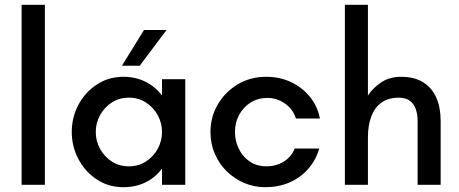

<svg xmlns="http://www.w3.org/2000/svg" viewBox="-20 -770 1913 800"><path d="M70 0V-750H167V0Z M494 10Q432 10 383 -22.5Q334 -55 306.5 -107.5Q279 -160 279 -220Q279 -281 306.5 -333Q334 -385 383 -417.5Q432 -450 494 -450Q544 -450 585 -430Q626 -410 655 -372V-440H752V0H655V-68Q638 -44 613 -26Q588 -8 558 1Q528 10 494 10ZM517 -77Q557 -77 588 -97Q619 -117 637 -149.5Q655 -182 655 -220Q655 -258 637 -290.5Q619 -323 588 -343Q557 -363 517 -363Q477 -363 446 -343Q415 -323 397 -290.5Q379 -258 379 -220Q379 -182 397 -149.5Q415 -117 446 -97Q477 -77 517 -77ZM488 -496 580 -645H674L562 -496Z M1085 10Q1039 10 998 -7.5Q957 -25 925.5 -55.5Q894 -86 875.5 -128Q857 -170 857 -220Q857 -283 887.5 -335Q918 -387 970.5 -418.5Q1023 -450 1089 -450Q1146 -450 1192.5 -428Q1239 -406 1271 -367Q1303 -328 1313 -276H1213Q1201 -315 1167.5 -338.5Q1134 -362 1095 -362Q1055 -362 1024.5 -343Q994 -324 976.5 -291.5Q959 -259 959 -220Q959 -183 975 -150Q991 -117 1020.5 -97Q1050 -77 1091 -77Q1130 -77 1162 -96.5Q1194 -116 1208 -151H1310Q1296 -102 1263.5 -65.5Q1231 -29 1185.5 -9.5Q1140 10 1085 10Z M1417 0V-750H1513V-372Q1535 -405 1569.5 -427.5Q1604 -450 1651 -450Q1707 -450 1743.5 -427Q1780 -404 1798 -363Q1816 -322 1816 -267V0H1720V-267Q1720 -293 1712.5 -315Q1705 -337 1688 -350Q1671 -363 1641 -363Q1598 -363 1569.5 -342.5Q1541 -322 1527 -284.5Q1513 -247 1513 -196V0Z"/></svg>

Font: Teachers Medium
Style: Regular
Weight: 500
Designer: Alfredo Marco Pradil, Chank Diesel
Version: Version 1.001